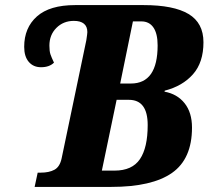

<svg xmlns="http://www.w3.org/2000/svg" viewBox="-20 -734 819 754"><path d="M128 -56H140Q173 -56 194 -67.5Q215 -79 222 -112L319 -576Q323 -602 323 -608Q323 -630 309.5 -641Q296 -652 270 -652Q229 -652 201.5 -624.5Q174 -597 174 -555Q174 -533 178 -521Q182 -509 192 -488Q174 -470 141 -470Q111 -470 93 -491Q75 -512 75 -550Q75 -625 125 -669.5Q175 -714 275 -714H544Q662 -714 720.5 -679Q779 -644 779 -568Q779 -489 738 -442.5Q697 -396 627 -378L626 -374Q676 -365 705 -328.5Q734 -292 734 -233Q734 -110 655.5 -55Q577 0 417 0H116ZM494 -406Q599 -406 599 -556Q599 -602 582.5 -626Q566 -650 535 -650H502L452 -406ZM430 -64Q499 -64 529.5 -109Q560 -154 560 -243Q560 -342 486 -342H438L380 -64Z"/></svg>

Font: Noto Serif NarrowExtraBold
Style: Italic
Weight: 800
Width: 4
Italic angle: -12°
Designer: Monotype Design Team
Foundry: Monotype Imaging Inc.
Version: Version 1.001